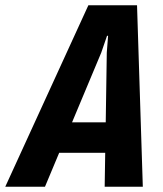

<svg xmlns="http://www.w3.org/2000/svg" viewBox="-77 -710 618 730"><path d="M321 0 323 -129H148L94 0H-57L259 -690H444L466 0ZM325 -245 329 -510 334 -574H330L308 -510L197 -245Z"/></svg>

Font: Decalotype
Style: Bold Italic
Weight: 700
Italic angle: -12°
Designer: Alfredo Marco Pradil
Foundry: Alfredo Marco Pradil
Version: Version 1.0